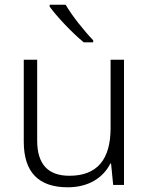

<svg xmlns="http://www.w3.org/2000/svg" viewBox="-20 -786 636 816"><path d="M259 -766H191V-758C220 -717 287 -646 336 -606H376V-615C338 -654 284 -722 259 -766ZM507 -532H450V-242C450 -107 392 -39 275 -39C185 -39 138 -87 138 -189V-532H81V-184C81 -53 145 10 268 10C359 10 420 -33 449 -91H452L461 0H507Z"/></svg>

Font: Noto Sans Khmer UI Light
Style: Regular
Weight: 300
Designer: Danh Hong and the Monotype Design Team
Foundry: Monotype Imaging Inc.
Version: Version 2.002